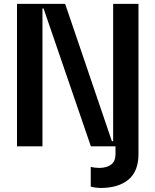

<svg xmlns="http://www.w3.org/2000/svg" viewBox="-20 -747 793 980"><path d="M557.5 -727.3H686.8V39.1Q686.8 127.5 635.7 169.7Q584.5 212 495.7 212.4Q462.4 211.6 443.2 205.3V105.1Q463.4 109.7 487.2 110.1Q525.6 109.7 547.6 92.7Q569.6 75.6 569.6 39.8V0H443.9L202.4 -703.8H196.7V0H66.8V-727.3H312.5L551.1 -26.3H557.5Z"/></svg>

Font: Riot Sans
Style: Bold
Weight: 600
Designer: Rasmus Andersson
Foundry: rsms
Version: Version 4.001